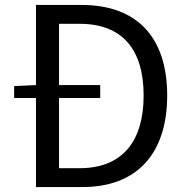

<svg xmlns="http://www.w3.org/2000/svg" viewBox="-20 -754 752 774"><path d="M125 0H313C534 0 654 -137 654 -369C654 -602 534 -734 309 -734H125V-411L37 -407V-359H125ZM218 -76V-359H384V-411H218V-658H301C473 -658 559 -555 559 -369C559 -184 473 -76 301 -76Z"/></svg>

Font: Source Han Sans HK
Style: Regular
Weight: 400
Designer: Ryoko NISHIZUKA 西塚涼子 (kana, bopomofo & ideographs); Paul D. Hunt (Latin, Greek & Cyrillic); Sandoll Communications 산돌커뮤니
Foundry: Adobe
Version: Version 2.000;hotconv 1.0.107;makeotfexe 2.5.65593